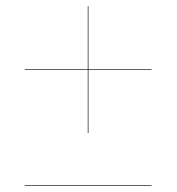

<svg xmlns="http://www.w3.org/2000/svg" viewBox="-20 -610 570 620"><path d="M263.5 -180.5H265.5V-385H469.5V-387H265.5V-590H263.5V-387H60V-385H263.5ZM59.5 -11.5V-9.5H469.5V-11.5Z"/></svg>

Font: Bodoni* 96pt Medium
Style: Italic
Weight: 500
Italic angle: -13°
Version: Version 2.3